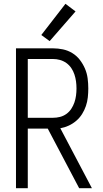

<svg xmlns="http://www.w3.org/2000/svg" viewBox="-20 -989 540 1009"><path d="M64 0H126V-313H231L396 0H463L297 -315Q320 -319 341.5 -329Q363 -339 381 -354.5Q399 -370 411.5 -390Q424 -410 431.5 -432Q439 -454 441.5 -477.5Q444 -501 444 -524Q444 -551 440.5 -577.5Q437 -604 426.5 -628.5Q416 -653 399.5 -674.5Q383 -696 360 -710Q337 -724 311 -729.5Q285 -735 258 -735H64ZM258 -370H126V-679H258Q277 -679 295 -674Q313 -669 328.5 -658Q344 -647 354.5 -631.5Q365 -616 371 -598Q377 -580 379.5 -561.5Q382 -543 382 -524Q382 -505 379.5 -486.5Q377 -468 371 -450.5Q365 -433 354.5 -417Q344 -401 328.5 -390Q313 -379 295 -374.5Q277 -370 258 -370ZM241 -773 377 -929 324 -969 197 -805Z"/></svg>

Font: Iosevka SS09 Light
Style: Regular
Weight: 300
Monospace: yes
Designer: Belleve Invis
Foundry: Belleve Invis
Version: Version 5.2.1; ttfautohint (v1.8.3)